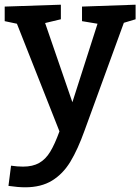

<svg xmlns="http://www.w3.org/2000/svg" viewBox="-26 -556 597 817"><path d="M551 -536V-474L501 -459L334 -1Q305 80 273.5 132Q242 184 195.5 212.5Q149 241 81 241Q51 241 10 235L21 149Q48 153 72 153Q113 153 140.5 137.5Q168 122 187.5 90Q207 58 227 3L46 -455L-6 -466V-528L233 -536V-474L166 -458L282 -121L389 -455L323 -466V-528Z"/></svg>

Font: Bitter Pro SemiBold
Style: Regular
Weight: 600
Designer: Sol Matas, and Bitter project Authors
Foundry: Sol Matas
Version: Version 1.010